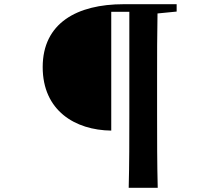

<svg xmlns="http://www.w3.org/2000/svg" viewBox="-20 -763 1040 913"><path d="M592 130H730C727 15 727 -102 727 -219V-394C727 -497 727 -600 729 -699L820 -708V-743H568C346 -743 183 -653 183 -444C183 -237 337 -144 509 -142V-707H595V-218C595 -100 595 17 592 130Z"/></svg>

Font: Noto Serif JP
Style: Bold
Weight: 700
Designer: Ryoko NISHIZUKA 西塚涼子 (kana & ideographs); Frank Grießhammer (Latin, Greek & Cyrillic); Wenlong ZHANG 张文龙 (bopomofo); San
Foundry: Adobe
Version: Version 2.001;hotconv 1.1.0;makeotfexe 2.6.0